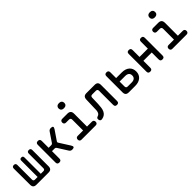

<svg xmlns="http://www.w3.org/2000/svg" viewBox="307 -2178 3586 3586"><g transform="rotate(-45 2100.0 -385.5)"><path d="M141 0Q98 0 77.5 -20.5Q57 -41 57 -84L55 -512Q55 -536 67.5 -548Q80 -560 103 -560Q126 -560 138 -548Q150 -536 150 -513V-127Q150 -107 159.5 -97Q169 -87 189 -87H259V-518Q259 -540 269 -550Q279 -560 301 -560Q322 -560 332.5 -550Q343 -540 343 -518V-87H412Q431 -87 441 -97Q451 -107 451 -127V-513Q451 -536 462.5 -548Q474 -560 498 -560Q521 -560 533 -548.5Q545 -537 545 -513V-84Q545 -41 524.5 -20.5Q504 0 460 0Z M738 10Q712 10 699 -2.5Q686 -15 686 -42V-508Q686 -535 699 -547.5Q712 -560 738 -560Q764 -560 777 -547.5Q790 -535 790 -508V-327H862Q872 -327 880.5 -331.5Q889 -336 895 -345L1018 -527Q1029 -544 1044 -552Q1059 -560 1079 -560Q1118 -560 1126.5 -544Q1135 -528 1114 -495L984 -304Q978 -295 978 -286Q978 -277 984 -268L1117 -58Q1139 -24 1129 -7Q1119 10 1080 10Q1060 10 1045 2Q1030 -6 1019 -24L895 -220Q889 -229 881 -233.5Q873 -238 862 -238H790V-42Q790 -15 777 -2.5Q764 10 738 10Z M1708 -100Q1731 -100 1743.5 -86.5Q1756 -73 1756 -50Q1756 -27 1743.5 -13.5Q1731 0 1708 0H1330Q1307 0 1294.5 -13.5Q1282 -27 1282 -50Q1282 -73 1294.5 -86.5Q1307 -100 1330 -100H1474V-386Q1474 -408 1463 -419Q1452 -430 1430 -430H1351Q1328 -430 1315 -443.5Q1302 -457 1302 -480Q1302 -503 1315 -516.5Q1328 -530 1351 -530H1488Q1533 -530 1555 -508Q1577 -486 1577 -441V-100ZM1516 -646Q1481 -646 1461 -664Q1441 -682 1441 -713Q1441 -744 1461 -762.5Q1481 -781 1516 -781Q1551 -781 1571 -762.5Q1591 -744 1591 -713Q1591 -682 1571 -664Q1551 -646 1516 -646Z M1925 -466Q1927 -509 1947.5 -529.5Q1968 -550 2011 -550H2228Q2271 -550 2291.5 -529.5Q2312 -509 2312 -466V-42Q2312 -15 2299.5 -2.5Q2287 10 2261 10Q2234 10 2221.5 -2.5Q2209 -15 2209 -42V-414Q2209 -435 2198.5 -445.5Q2188 -456 2167 -456H2071Q2049 -456 2038.5 -445.5Q2028 -435 2027 -414L2022 -249Q2020 -201 2014 -159Q2008 -117 1992.5 -84.5Q1977 -52 1949 -30Q1921 -8 1876 0Q1849 5 1834 -8.5Q1819 -22 1819 -52Q1819 -70 1827.5 -79.5Q1836 -89 1857 -96Q1880 -103 1892 -118.5Q1904 -134 1910 -154.5Q1916 -175 1917 -199.5Q1918 -224 1918 -249Z M2583 0Q2539 0 2518.5 -20.5Q2498 -41 2498 -84V-508Q2498 -535 2511 -547.5Q2524 -560 2550 -560Q2576 -560 2589 -547.5Q2602 -535 2602 -508V-356H2751Q2847 -356 2901.5 -308.5Q2956 -261 2956 -178Q2956 -96 2901 -48Q2846 0 2752 0ZM2602 -135Q2602 -113 2612.5 -102.5Q2623 -92 2644 -92H2749Q2798 -92 2824 -114.5Q2850 -137 2850 -178Q2850 -220 2824 -242Q2798 -264 2749 -264H2602Z M3139 10Q3112 10 3099.5 -2.5Q3087 -15 3087 -42V-508Q3087 -535 3099.5 -547.5Q3112 -560 3139 -560Q3165 -560 3177.5 -547.5Q3190 -535 3190 -508V-326H3410V-508Q3410 -535 3422.5 -547.5Q3435 -560 3461 -560Q3488 -560 3500.5 -547.5Q3513 -535 3513 -508V-42Q3513 -15 3500.5 -2.5Q3488 10 3461 10Q3435 10 3422.5 -2.5Q3410 -15 3410 -42V-224H3190V-42Q3190 -15 3177.5 -2.5Q3165 10 3139 10Z M4108 -100Q4131 -100 4143.5 -86.5Q4156 -73 4156 -50Q4156 -27 4143.5 -13.5Q4131 0 4108 0H3730Q3707 0 3694.5 -13.5Q3682 -27 3682 -50Q3682 -73 3694.5 -86.5Q3707 -100 3730 -100H3874V-386Q3874 -408 3863 -419Q3852 -430 3830 -430H3751Q3728 -430 3715 -443.5Q3702 -457 3702 -480Q3702 -503 3715 -516.5Q3728 -530 3751 -530H3888Q3933 -530 3955 -508Q3977 -486 3977 -441V-100ZM3916 -646Q3881 -646 3861 -664Q3841 -682 3841 -713Q3841 -744 3861 -762.5Q3881 -781 3916 -781Q3951 -781 3971 -762.5Q3991 -744 3991 -713Q3991 -682 3971 -664Q3951 -646 3916 -646Z"/></g></svg>

Font: Maple Mono NL Medium
Style: Regular
Weight: 500
Monospace: yes
Designer: subframe7536
Version: Version 7.000